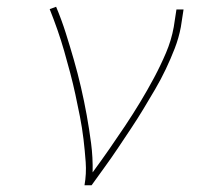

<svg xmlns="http://www.w3.org/2000/svg" viewBox="-20 -548 640 568"><path d="M230 0Q236 -34 233.5 -68.5Q231 -103 227 -136.5Q223 -170 216.5 -203Q210 -236 203 -268.5Q196 -301 187.5 -333Q179 -365 170 -396.5Q161 -428 150 -459.5Q139 -491 127 -521L146 -528Q162 -490 174.5 -450.5Q187 -411 198.5 -371Q210 -331 219.5 -290Q229 -249 236.5 -207.5Q244 -166 249.5 -124Q255 -82 254 -38Q279 -72 303 -106.5Q327 -141 350 -175.5Q373 -210 394.5 -245.5Q416 -281 435.5 -317.5Q455 -354 471 -391.5Q487 -429 494 -468L502 -520H523L515 -468Q509 -436 497 -405Q485 -374 470.5 -343.5Q456 -313 439 -284Q422 -255 404.5 -226Q387 -197 368 -168.5Q349 -140 330 -111.5Q311 -83 291 -55.5Q271 -28 251 0Z"/></svg>

Font: Iosevka Etoile Thin Oblique
Style: Regular
Weight: 100
Italic angle: -9°
Designer: Belleve Invis
Foundry: Belleve Invis
Version: Version 15.5.2; ttfautohint (v1.8.4)